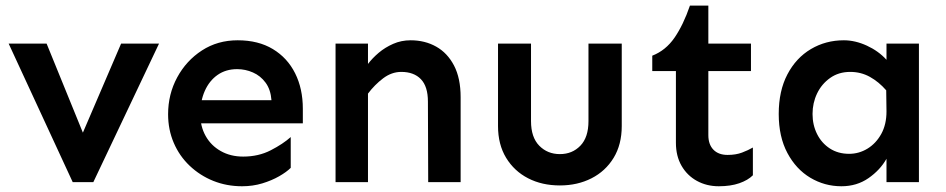

<svg xmlns="http://www.w3.org/2000/svg" viewBox="-20 -647 3361 682"><path d="M238.3 0 10.7 -492.2H145.5L274.4 -175.8L410.2 -492.2H544.9L311.5 0Z M839.8 14.6Q785.2 14.6 737.8 -4.4Q690.4 -23.4 653.8 -58.1Q617.2 -92.8 597.2 -139.6Q577.1 -186.5 577.1 -241.2Q577.1 -312.5 609.4 -372.1Q641.6 -431.6 697.3 -467.8Q752.9 -503.9 824.2 -503.9Q897.5 -503.9 949.2 -472.7Q1001 -441.4 1028.3 -386.7Q1055.7 -332 1055.7 -260.7V-209H683.6V-291H944.3Q941.4 -329.1 923.3 -353.5Q905.3 -377.9 878.4 -389.6Q851.6 -401.4 822.3 -401.4Q782.2 -401.4 752.9 -380.9Q723.6 -360.4 707.5 -324.2Q691.4 -288.1 691.4 -241.2Q691.4 -198.2 710.4 -164.1Q729.5 -129.9 764.2 -110.4Q798.8 -90.8 843.8 -90.8Q898.4 -90.8 941.9 -113.3Q985.4 -135.7 1012.7 -160.2V-50.8Q998 -36.1 971.7 -21Q945.3 -5.9 911.6 4.4Q877.9 14.6 839.8 14.6Z M1501 0 1500 -286.1Q1500 -339.8 1475.1 -365.7Q1450.2 -391.6 1405.3 -391.6Q1371.1 -391.6 1340.8 -368.7Q1310.5 -345.7 1287.1 -314.5V-419.9Q1302.7 -440.4 1325.2 -459.5Q1347.7 -478.5 1376.5 -491.2Q1405.3 -503.9 1438.5 -503.9Q1489.3 -503.9 1529.3 -481.4Q1569.3 -459 1592.8 -414.1Q1616.2 -369.1 1616.2 -301.8V0ZM1171.9 0V-492.2H1287.1V0Z M1968.8 11.7Q1905.3 11.7 1856 -13.7Q1806.6 -39.1 1777.8 -86.4Q1749 -133.8 1749 -199.2V-492.2H1866.2V-216.8Q1866.2 -159.2 1895.5 -129.4Q1924.8 -99.6 1968.8 -99.6Q2012.7 -99.6 2041.5 -129.4Q2070.3 -159.2 2070.3 -216.8V-492.2H2188.5V-199.2Q2188.5 -133.8 2159.7 -86.4Q2130.9 -39.1 2081.1 -13.7Q2031.2 11.7 1968.8 11.7Z M2533.2 14.6Q2490.2 14.6 2455.6 -4.4Q2420.9 -23.4 2400.9 -58.1Q2380.9 -92.8 2380.9 -139.6V-394.5H2296.9V-449.2Q2344.7 -467.8 2376 -513.2Q2407.2 -558.6 2430.7 -627H2496.1V-492.2H2647.5V-394.5H2496.1V-167Q2496.1 -133.8 2514.2 -115.2Q2532.2 -96.7 2564.5 -96.7Q2593.8 -96.7 2615.7 -105Q2637.7 -113.3 2654.3 -123V-24.4Q2636.7 -6.8 2606 3.9Q2575.2 14.6 2533.2 14.6Z M2968.8 14.6Q2909.2 14.6 2858.4 -15.6Q2807.6 -45.9 2776.9 -103.5Q2746.1 -161.1 2746.1 -242.2Q2746.1 -324.2 2776.9 -382.8Q2807.6 -441.4 2860.4 -472.7Q2913.1 -503.9 2977.5 -503.9Q3017.6 -503.9 3059.1 -484.9Q3100.6 -465.8 3128.9 -434.6V-492.2H3244.1V0H3128.9V-83Q3106.4 -43 3064.9 -14.2Q3023.4 14.6 2968.8 14.6ZM2996.1 -100.6Q3031.2 -100.6 3061.5 -119.1Q3091.8 -137.7 3110.4 -171.4Q3128.9 -205.1 3128.9 -251L3127.9 -326.2Q3101.6 -356.4 3069.8 -374Q3038.1 -391.6 3000 -391.6Q2959 -391.6 2928.7 -370.1Q2898.4 -348.6 2882.3 -314.9Q2866.2 -281.2 2866.2 -242.2Q2866.2 -203.1 2882.3 -170.9Q2898.4 -138.7 2927.7 -119.6Q2957 -100.6 2996.1 -100.6Z"/></svg>

Font: Sen SemiBold
Style: Regular
Weight: 600
Designer: Kosal Sen, Philatype
Foundry: Philatype
Version: Version 2.000;gftools[0.9.31]